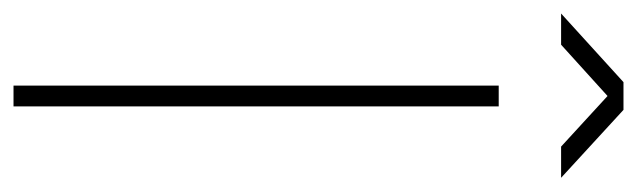

<svg xmlns="http://www.w3.org/2000/svg" viewBox="-360 -578 920 277"><g transform="rotate(90 99.5 -440.0)"><path d="M115 -700V0H85V-700ZM26 -790H-19L80 -880H120L218 -790H173L100 -857Z"/></g></svg>

Font: Metropolitano Thin
Style: Regular
Weight: 250
Designer: Fonts by Alex Slobzheninov & Chris M. Simpson / Changes by Cristiano Sobral
Foundry: Fonts by Alex Slobzheninov & Chris M. Simpson / Changes by Cristiano Sobral
Version: Version 1.00;August 30, 2020;FontCreator 13.0.0.2681 64-bit